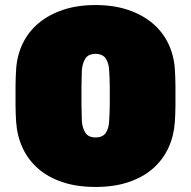

<svg xmlns="http://www.w3.org/2000/svg" viewBox="-20 -730 758 760"><path d="M358 10Q283 10 226 -9.5Q169 -29 130 -63.5Q91 -98 69.5 -144.5Q48 -191 44 -246Q42 -273 41.5 -312Q41 -351 41.5 -390.5Q42 -430 44 -458Q48 -513 70.5 -559Q93 -605 133 -638.5Q173 -672 229.5 -691Q286 -710 358 -710Q430 -710 486.5 -691Q543 -672 583 -638.5Q623 -605 645.5 -559Q668 -513 672 -458Q674 -430 674.5 -390.5Q675 -351 674.5 -312Q674 -273 672 -246Q668 -191 646.5 -144.5Q625 -98 586 -63.5Q547 -29 490 -9.5Q433 10 358 10ZM358 -186Q387 -186 399 -204.5Q411 -223 412 -251Q414 -280 414.5 -316Q415 -352 414.5 -388.5Q414 -425 412 -452Q411 -478 399.5 -497Q388 -516 358 -517Q328 -516 317 -497Q306 -478 304 -452Q303 -425 302.5 -388.5Q302 -352 302.5 -316Q303 -280 304 -251Q306 -223 318 -204.5Q330 -186 358 -186Z"/></svg>

Font: Rubik Light Black
Style: Regular
Weight: 900
Version: Version 2.104